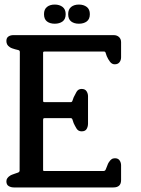

<svg xmlns="http://www.w3.org/2000/svg" viewBox="-20 -822 617 842"><path d="M326 -718Q305 -718 292 -728Q279 -738 279 -760Q279 -781 292 -791.5Q305 -802 326 -802Q347 -802 360.5 -791.5Q374 -781 374 -760Q374 -738 360.5 -728Q347 -718 326 -718ZM220 -718Q199 -718 186 -728Q173 -738 173 -760Q173 -781 186 -791.5Q199 -802 220 -802Q241 -802 254.5 -791.5Q268 -781 268 -760Q268 -738 254.5 -728Q241 -718 220 -718ZM477 0H41Q28 0 18 -6Q8 -12 8 -27Q8 -35 12.5 -41Q17 -47 22 -50Q27 -54 33 -56Q39 -58 44 -60Q52 -63 58.5 -65Q65 -67 66 -73L67 -594Q67 -601 60 -602.5Q53 -604 46 -606Q40 -608 33.5 -610Q27 -612 22 -616Q8 -625 8 -642Q8 -656 17 -662Q26 -668 39 -668H478Q493 -668 502 -659.5Q511 -651 511 -637V-571Q511 -558 504 -549Q497 -540 483 -540Q471 -540 462.5 -551Q454 -562 448 -576Q445 -583 443.5 -589.5Q442 -596 436 -596H175Q169 -596 169 -591V-382Q169 -377 170 -375.5Q171 -374 177 -374H290Q296 -374 298 -381Q300 -388 303 -395Q308 -406 315.5 -419Q323 -432 338 -432Q353 -432 359.5 -422Q366 -412 366 -400V-280Q366 -267 360 -256.5Q354 -246 338 -246Q323 -246 315.5 -258.5Q308 -271 303 -282Q300 -290 298 -297Q296 -304 290 -304H177Q172 -304 170.5 -302.5Q169 -301 169 -294V-76Q169 -72 173 -72H433Q441 -72 443.5 -78.5Q446 -85 449 -92Q451 -98 453.5 -103.5Q456 -109 460 -114Q463 -119 469 -123.5Q475 -128 484 -128Q498 -128 504.5 -118.5Q511 -109 511 -97V-32Q511 0 477 0Z"/></svg>

Font: Jura
Style: Bold
Weight: 700
Designer: Ed Merritt
Foundry: Ten by Twenty
Version: Version 1.007